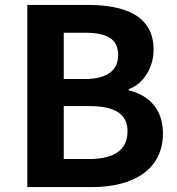

<svg xmlns="http://www.w3.org/2000/svg" viewBox="-20 -760 721 780"><path d="M91 0H355C518 0 642 -69 642 -218C642 -318 583 -374 503 -393V-398C566 -420 604 -490 604 -558C604 -696 488 -740 336 -740H91ZM239 -439V-627H327C416 -627 460 -601 460 -536C460 -477 419 -439 325 -439ZM239 -114V-329H342C444 -329 498 -299 498 -227C498 -150 443 -114 342 -114Z"/></svg>

Font: Noto Sans Japanese Bold
Style: Bold
Weight: 700
Designer: Ryoko NISHIZUKA (kana & ideographs); Paul D. Hunt (Latin, Greek & Cyrillic); Wenlong ZHANG (bopomofo); Sandoll Communica
Foundry: Adobe Systems Incorporated
Version: Version 1.000;PS 1;hotconv 1.0.78;makeotf.lib2.5.61930